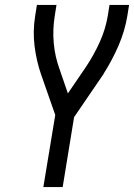

<svg xmlns="http://www.w3.org/2000/svg" viewBox="-20 -755 541 775"><path d="M155 0 203 -291 146 -454Q127 -509 119.5 -569Q112 -629 122 -691L129 -735H208L201 -691Q192 -635 197 -580.5Q202 -526 220 -477L254 -378L327 -485Q359 -533 382.5 -585Q406 -637 415 -691L422 -735H501L494 -691Q484 -630 458.5 -571Q433 -512 398 -457V-456Q396 -454 394.5 -451Q393 -448 391 -446L279 -282L233 0Z"/></svg>

Font: Iosevka Curly
Style: Italic
Weight: 400
Italic angle: -9°
Monospace: yes
Designer: Belleve Invis
Foundry: Belleve Invis
Version: Version 22.1.2; ttfautohint (v1.8.4)